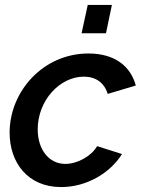

<svg xmlns="http://www.w3.org/2000/svg" viewBox="-20 -749 576 779"><path d="M311 -614H410L434 -729H336ZM19 -211C19 -90 92 10 228 10C331 10 426 -46 475 -124L374 -156C351 -116 295 -84 245 -84C178 -84 133 -143 133 -224C133 -343 224 -438 320 -438C368 -438 403 -414 417 -368L531 -402C510 -480 446 -532 339 -532C154 -532 19 -377 19 -211Z"/></svg>

Font: FIGSv2-sans-serif SmBold Italic
Style: Regular
Weight: 600
Italic angle: -12°
Designer: Matt McInerney, Pablo Impallari, Rodrigo Fuenzalida
Foundry: Matt McInerney, Pablo Impallari, Rodrigo Fuenzalida
Version: Version 4.020;hotconv 1.0.109;makeotfexe 2.5.65596